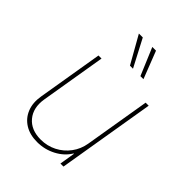

<svg xmlns="http://www.w3.org/2000/svg" viewBox="-223 -892 1014 1014"><g transform="rotate(45 284.0 -385.0)"><path d="M433.2 -179 494.3 -545.5H517L426.1 0H403.4L417.6 -86.6H414.8Q389.2 -44 340.7 -18.5Q292.3 7.1 235.8 7.1Q181.1 7.1 143.1 -16.7Q105.1 -40.5 88.4 -82.4Q71.7 -124.3 81 -179L142 -545.5H164.8L103.7 -179Q92 -106.5 129.8 -61.1Q167.6 -15.6 240.1 -15.6Q288.4 -15.6 329.4 -36.6Q370.4 -57.5 397.9 -94.5Q425.4 -131.4 433.2 -179ZM297.6 -625 210.9 -778.4H240.1L320.3 -625ZM375.7 -625 311.1 -778.4H338.8L398.4 -625Z"/></g></svg>

Font: Inter Thin  BETA
Style: Italic
Weight: 100
Italic angle: -9.39999°
Designer: Rasmus Andersson
Foundry: rsms
Version: Version 3.011;git-f93a4a705